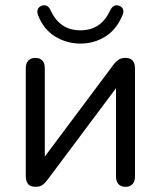

<svg xmlns="http://www.w3.org/2000/svg" viewBox="-20 -718 624 745"><path d="M117.3 6.9Q105.8 6.9 97.3 2.6Q88.8 -1.8 84.4 -11.7Q80 -21.7 80 -36.7V-453.4Q80 -472.9 90 -483.1Q99.9 -493.3 117.4 -493.3Q134.9 -493.3 144.3 -483.1Q153.8 -472.9 153.8 -453.4V-77.1H128.8L420.4 -467.1Q428.2 -477.9 438.9 -485.6Q449.6 -493.3 467 -493.3Q479.1 -493.3 487.1 -488.9Q495.1 -484.6 499.5 -475.1Q503.8 -465.7 503.8 -450.1V-32.9Q503.8 -14.5 494.4 -3.8Q484.9 6.9 467.5 6.9Q449 6.9 439.5 -3.8Q430.1 -14.5 430.1 -32.9V-409.7H455.5L163.5 -19.3Q156.1 -9 145.7 -1Q135.2 6.9 117.3 6.9ZM291.9 -548.9Q238.9 -548.9 194.3 -576.1Q149.6 -603.2 127.9 -658.4Q122.5 -672.6 126.7 -682.2Q130.9 -691.8 141.6 -695.7Q152.9 -699.7 161.8 -695.3Q170.6 -690.9 177 -676.6Q194.5 -638.7 223.1 -619.6Q251.7 -600.4 291.9 -600.4Q332.6 -600.4 360.9 -619.6Q389.3 -638.7 406.9 -676.6Q413.8 -690.9 422.6 -695.3Q431.5 -699.7 442.2 -695.7Q453.5 -691.8 457.4 -682.2Q461.3 -672.6 455 -658.4Q431.6 -602.7 388.2 -575.8Q344.9 -548.9 291.9 -548.9Z"/></svg>

Font: Nunito ExtraLight
Style: Regular
Weight: 200
Designer: Vernon Adams
Foundry: Vernon Adams
Version: Version 3.602